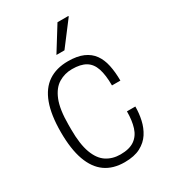

<svg xmlns="http://www.w3.org/2000/svg" viewBox="-182 -811 802 911"><g transform="rotate(-30 219.5 -355.5)"><path d="M228 12Q165 12 122.5 -18Q80 -48 58 -109Q36 -170 36 -263Q36 -357 58.5 -418Q81 -479 125 -508.5Q169 -538 233 -538Q283 -538 316 -523.5Q349 -509 368 -482.5Q387 -456 395 -418Q403 -380 403 -334H357Q357 -391 345 -427Q333 -463 305.5 -479.5Q278 -496 231 -496Q191 -496 157.5 -476Q124 -456 104.5 -408Q85 -360 85 -275V-250Q85 -169 103 -120.5Q121 -72 153.5 -51Q186 -30 229 -30Q278 -30 306 -49.5Q334 -69 345.5 -105.5Q357 -142 357 -192H403Q403 -155 395 -119Q387 -83 368 -53.5Q349 -24 315 -6Q281 12 228 12ZM201 -591 283 -723H342L343 -720L245 -591Z"/></g></svg>

Font: Archivo SemiCondensed Thin
Style: Regular
Weight: 250
Width: 4
Designer: Hector Gatti
Foundry: Omnibus-Type
Version: Version 2.001